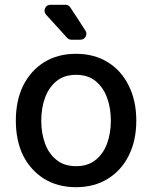

<svg xmlns="http://www.w3.org/2000/svg" viewBox="-20 -780 643 811"><path d="M277.3 -748Q314.5 -692.4 340.8 -650.4Q348.6 -638.7 341.8 -625.5Q335 -612.3 319.3 -612.3H281.2Q270.5 -612.3 262.7 -621.1Q234.4 -652.3 174.8 -717.8Q164.1 -730.5 170.4 -745.1Q176.8 -759.8 193.4 -759.8H256.8Q269.5 -759.8 277.3 -748ZM300.8 10.7Q224.6 10.7 167 -24.4Q110.4 -59.6 78.1 -122.1Q46.9 -185.5 46.9 -270.5Q46.9 -355.5 78.1 -418.9Q110.4 -482.4 167 -517.6Q224.6 -552.7 300.8 -552.7Q377.9 -552.7 434.6 -517.6Q492.2 -482.4 523.4 -418.9Q555.7 -355.5 555.7 -270.5Q555.7 -185.5 523.4 -122.1Q492.2 -59.6 434.6 -24.4Q377.9 10.7 300.8 10.7ZM301.8 -78.1Q351.6 -78.1 383.8 -104.5Q417 -130.9 432.6 -174.8Q448.2 -217.8 448.2 -270.5Q448.2 -323.2 432.6 -366.2Q417 -410.2 383.8 -437.5Q351.6 -463.9 301.8 -463.9Q251 -463.9 218.8 -437.5Q185.5 -410.2 169.9 -366.2Q154.3 -323.2 154.3 -270.5Q154.3 -217.8 169.9 -174.8Q185.5 -130.9 218.8 -104.5Q251 -78.1 301.8 -78.1Z"/></svg>

Font: DeepSea
Style: Medium
Weight: 500
Designer: Stem
Version: Version 3.019;git-0a5106e0b